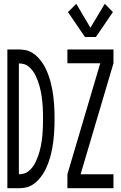

<svg xmlns="http://www.w3.org/2000/svg" viewBox="-20 -997 640 1017"><path d="M488 -801H430L340 -933L384 -977L459 -850L535 -977L578 -933ZM337 0V-74L511 -662H337V-735H581V-662L407 -74H581V0ZM19 0V-735H80Q99 -735 117.5 -731Q136 -727 152.5 -716.5Q169 -706 182 -692Q195 -678 205.5 -662.5Q216 -647 224 -629.5Q232 -612 238.5 -593.5Q245 -575 249.5 -556.5Q254 -538 257.5 -519.5Q261 -501 263 -482Q265 -463 266.5 -444Q268 -425 268.5 -406Q269 -387 269 -368Q269 -348 268.5 -329Q268 -310 266.5 -291Q265 -272 263 -253Q261 -234 257.5 -215.5Q254 -197 249.5 -178.5Q245 -160 238.5 -141.5Q232 -123 224 -105.5Q216 -88 205.5 -72.5Q195 -57 182 -43Q169 -29 152.5 -18.5Q136 -8 117.5 -4Q99 0 80 0ZM80 -74Q95 -74 108.5 -78Q122 -82 133.5 -92Q145 -102 153.5 -113.5Q162 -125 168.5 -138.5Q175 -152 180 -165.5Q185 -179 189 -193Q193 -207 196 -221.5Q199 -236 201 -250.5Q203 -265 204.5 -279.5Q206 -294 206.5 -308.5Q207 -323 207.5 -338Q208 -353 208 -368Q208 -382 207.5 -397Q207 -412 206.5 -426.5Q206 -441 204.5 -455.5Q203 -470 201 -484.5Q199 -499 196 -513.5Q193 -528 189 -542Q185 -556 180 -569.5Q175 -583 168.5 -596.5Q162 -610 153.5 -621.5Q145 -633 133.5 -643Q122 -653 108.5 -657Q95 -661 80 -661Z"/></svg>

Font: Iosevka SS04 Extended
Style: Regular
Weight: 400
Width: 7
Monospace: yes
Designer: Belleve Invis
Foundry: Belleve Invis
Version: Version 19.0.0; ttfautohint (v1.8.4)